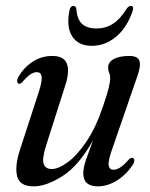

<svg xmlns="http://www.w3.org/2000/svg" viewBox="-20 -636 519 664"><path d="M438.5 -90Q444 -89 444.5 -82.2Q445 -75.5 440 -67.5Q417.5 -32.5 384.8 -12Q352 8.5 318 8.5Q268 8.5 268 -37Q268 -56.5 278.2 -85.8Q288.5 -115 302 -151Q252.5 -63 196.5 -27.2Q140.5 8.5 96 8.5Q47.5 8.5 39 -27.5Q30.5 -63.5 50.5 -122.5L114 -317.5Q126.5 -356.5 124 -371.5Q121.5 -386.5 107.5 -386.5Q97.5 -386.5 85.8 -379.2Q74 -372 58 -353Q50 -344.5 45.5 -346.5Q40.5 -347 39.5 -353.8Q38.5 -360.5 44 -371Q63 -403 93.2 -422.8Q123.5 -442.5 161 -442.5Q201 -442.5 211.2 -416Q221.5 -389.5 206 -341.5L140 -134.5Q125 -88 130.8 -69.8Q136.5 -51.5 159 -51.5Q182 -51.5 214 -74.8Q246 -98 278.8 -146.2Q311.5 -194.5 336.5 -269Q351.5 -312.5 356.2 -333Q361 -353.5 361 -365Q361 -376 357.5 -384.2Q354 -392.5 354 -403.5Q354 -421 373.5 -431.8Q393 -442.5 427 -442.5Q456.5 -442.5 462.2 -425.5Q468 -408.5 454.5 -371L368.5 -122Q353.5 -80.5 355.8 -64.8Q358 -49 372.5 -49Q382.5 -49 394.8 -56.2Q407 -63.5 426 -85Q433.5 -92 438.5 -90ZM313 -537.5Q345 -537.5 370.2 -553.5Q395.5 -569.5 417.5 -605Q424.5 -615.5 432.5 -615.5Q444.5 -615.5 438.5 -598Q420 -541.5 382 -509.5Q344 -477.5 297.5 -477.5Q251 -477.5 230 -509.8Q209 -542 220 -599Q223 -615.5 234.5 -615.5Q242.5 -615.5 244 -605Q246.5 -569 264 -553.2Q281.5 -537.5 313 -537.5Z"/></svg>

Font: Fraunces 144pt S050
Style: Italic
Weight: 400
Italic angle: -16°
Version: Version 1.000; ttfautohint (v1.8.3)